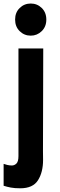

<svg xmlns="http://www.w3.org/2000/svg" viewBox="-20 -814 330 1061"><path d="M150 -617Q114 -617 88.8 -641.8Q63.5 -666.5 63.5 -706Q63.5 -745 88.8 -769.8Q114 -794.5 150 -794.5Q185.5 -794.5 210.8 -769.8Q236 -745 236 -706Q236 -666.5 210.5 -641.8Q185 -617 150 -617ZM92 226.5Q60.5 226.5 39.8 222.5Q19 218.5 0 212.5V91.5Q7.5 94.5 20.2 97.5Q33 100.5 45.5 100.5Q60 100.5 71 89.5Q82 78.5 82 48.5V-546H219L217.5 22.5Q217.5 34.5 217.8 46.8Q218 59 218 70Q218 137.5 190 182Q162 226.5 92 226.5Z"/></svg>

Font: Spline Sans SemiBold
Style: Regular
Weight: 600
Designer: Eben Sorkin, Mirko Velimirovic
Foundry: Sorkin Type
Version: Version 1.000; ttfautohint (v1.8.3)